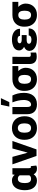

<svg xmlns="http://www.w3.org/2000/svg" viewBox="1669 -2489 830 4208"><g transform="rotate(-90 2084.0 -385.0)"><path d="M20 -250C20 -213 24 -178 33 -146C58 -59 121 10 233 10C299 10 339 -21 368 -63C390 -19 429 10 491 10C517 10 535 8 555 -3L560 -5L546 -129L536 -122C535 -121 534 -121 529 -121C506 -121 502 -143 502 -176V-528H366L357 -477C330 -512 293 -538 234 -538C199 -538 168 -532 141 -518C59 -475 20 -380 20 -260ZM176 -251V-260C176 -337 195 -409 269 -409C309 -409 330 -393 346 -366V-158C331 -134 309 -119 268 -119C197 -119 176 -177 176 -251Z M586 -528 770 0H914L1098 -528H934L842 -193L750 -528Z M1124 -259C1124 -220 1129 -186 1140 -153C1173 -59 1254 10 1382 10C1423 10 1460 4 1492 -10C1583 -49 1640 -135 1640 -259V-269C1640 -308 1633 -342 1622 -375C1589 -469 1509 -538 1381 -538C1340 -538 1304 -532 1272 -518C1181 -479 1124 -393 1124 -269ZM1280 -259V-269C1280 -346 1306 -409 1381 -409C1457 -409 1484 -347 1484 -269V-259C1484 -181 1457 -119 1382 -119C1304 -119 1280 -180 1280 -259Z M1685 -205C1685 -66 1760 10 1901 10C2073 10 2153 -108 2153 -275C2153 -379 2129 -459 2095 -528H1944L1948 -518C1975 -446 1996 -368 1997 -278C1997 -236 1987 -194 1971 -167C1956 -142 1932 -119 1896 -119C1854 -119 1843 -156 1843 -207V-528H1685ZM1852 -596H1950L2037 -780H1891Z M2196 -259C2196 -220 2201 -186 2212 -153C2245 -59 2325 10 2453 10C2493 10 2528 4 2559 -9C2644 -45 2702 -123 2702 -237V-247C2702 -264 2698 -280 2694 -295C2682 -337 2659 -371 2629 -399H2740V-528H2452C2411 -528 2374 -521 2342 -508C2252 -472 2196 -389 2196 -269ZM2352 -259V-268C2352 -343 2378 -399 2452 -399C2522 -399 2546 -341 2546 -268V-259C2546 -184 2525 -119 2453 -119C2375 -119 2352 -180 2352 -259Z M2785 -153C2785 -50 2839 5 2945 5C2982 5 3011 1 3037 -9V-130L3011 -127C3004 -126 2998 -125 2989 -125C2953 -125 2941 -136 2941 -171L2943 -528H2785Z M3073 -152C3073 -127 3080 -103 3094 -83C3136 -21 3224 10 3327 10C3389 10 3449 -6 3489 -31C3531 -56 3565 -100 3565 -164V-171H3409V-164C3409 -162 3406 -145 3405 -146C3391 -124 3360 -111 3319 -111C3272 -111 3229 -128 3229 -164C3229 -204 3267 -216 3320 -216H3419V-324H3320C3273 -324 3239 -338 3239 -369C3239 -374 3241 -380 3244 -386C3254 -406 3281 -416 3319 -416C3362 -416 3401 -402 3401 -368V-361H3557V-368C3557 -394 3551 -419 3538 -440C3500 -502 3424 -538 3327 -538C3292 -538 3259 -535 3229 -528C3155 -511 3083 -471 3083 -381C3083 -328 3121 -293 3162 -272C3113 -252 3073 -215 3073 -152Z M3603 -259C3603 -220 3608 -186 3619 -153C3652 -59 3732 10 3860 10C3900 10 3935 4 3966 -9C4051 -45 4109 -123 4109 -237V-247C4109 -264 4105 -280 4101 -295C4089 -337 4066 -371 4036 -399H4147V-528H3859C3818 -528 3781 -521 3749 -508C3659 -472 3603 -389 3603 -269ZM3759 -259V-268C3759 -343 3785 -399 3859 -399C3929 -399 3953 -341 3953 -268V-259C3953 -184 3932 -119 3860 -119C3782 -119 3759 -180 3759 -259Z"/></g></svg>

Font: Asimov Pro
Style: Blk
Weight: 900
Designer: Google
Version: Version 2.000980; 2014